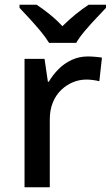

<svg xmlns="http://www.w3.org/2000/svg" viewBox="-20 -786 465 806"><path d="M349 -549Q363 -549 380 -547.5Q397 -546 408 -544L397 -445Q386 -448 371 -450Q356 -452 343 -452Q313 -452 285.5 -440.5Q258 -429 236 -407.5Q214 -386 201.5 -355Q189 -324 189 -284V0H83V-539H167L181 -443H185Q202 -472 226 -496Q250 -520 281 -534.5Q312 -549 349 -549ZM186 -606Q172 -629 150 -655.5Q128 -682 104 -708Q80 -734 62 -753V-766H134Q160 -749 188.5 -726Q217 -703 242 -676Q269 -703 297.5 -726Q326 -749 352 -766H425V-753Q407 -734 382.5 -708Q358 -682 335.5 -655.5Q313 -629 300 -606Z"/></svg>

Font: Noto Sans Devanagari Medium
Style: Regular
Weight: 500
Version: Version 2.003